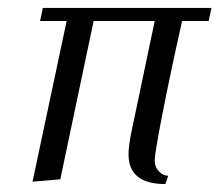

<svg xmlns="http://www.w3.org/2000/svg" viewBox="-20 -452 553 484"><path d="M148 -399H81L88 -432H513L506 -399H439Q407 -256 388.5 -160Q370 -64 370 -48Q370 -31 380.5 -20Q391 -9 404 -9L397 12Q304 12 304 -63Q304 -83 311 -118L370 -399H216L132 0L62 6Z"/></svg>

Font: Arapey
Style: Italic
Weight: 400
Italic angle: -12°
Designer: Eduardo Rodriguez Tunni
Foundry: Eduardo Rodriguez Tunni
Version: Version 3.000